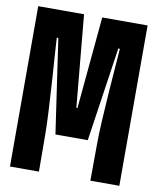

<svg xmlns="http://www.w3.org/2000/svg" viewBox="-81 -778 692 842"><g transform="rotate(10 265.0 -357.0)"><path d="M21 0H150L149 -167C149 -270 126 -561 125 -592H132L193 -173H337L399 -592H406C404 -563 380 -268 380 -171L379 0H508V-714H306L268 -304H263L225 -714H21Z"/></g></svg>

Font: Noto Sans Mono Condensed ExtraBold
Style: Regular
Weight: 800
Width: 3
Designer: Monotype Design Team
Foundry: Monotype Imaging Inc.
Version: Version 2.014